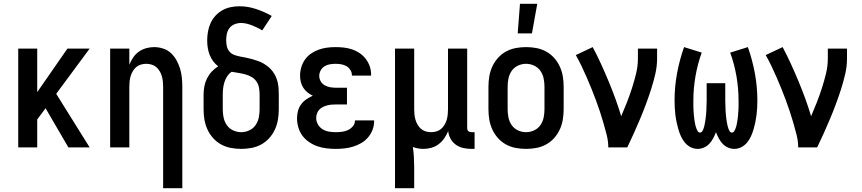

<svg xmlns="http://www.w3.org/2000/svg" viewBox="-20 -776 4540 1011"><path d="M340 0 220 -206 176 -147V0H76V-520H176V-291L335 -520H452L276 -282L452 0Z M839 215V-320Q839 -334 837.5 -348Q836 -362 832 -375.5Q828 -389 820.5 -401.5Q813 -414 802.5 -423Q792 -432 778 -436Q764 -440 750 -440Q736 -440 722 -436Q708 -432 697.5 -423Q687 -414 679.5 -401.5Q672 -389 668 -375.5Q664 -362 662.5 -348Q661 -334 661 -320V0H560V-520H661V-435Q669 -455 681 -473Q693 -491 710.5 -503.5Q728 -516 749 -522Q770 -528 791 -528Q815 -528 838.5 -520.5Q862 -513 879.5 -497Q897 -481 909 -459.5Q921 -438 928 -415Q935 -392 937.5 -368Q940 -344 940 -320V215Z M1250 8Q1223 8 1196 3Q1169 -2 1145 -15Q1121 -28 1102.5 -48.5Q1084 -69 1072.5 -94Q1061 -119 1056.5 -146Q1052 -173 1052 -200V-277Q1052 -299 1056 -321Q1060 -343 1070 -363Q1080 -383 1095 -399Q1110 -415 1129 -427Q1114 -438 1102.5 -453.5Q1091 -469 1084 -487Q1077 -505 1074 -524Q1071 -543 1071 -563Q1071 -586 1075 -609Q1079 -632 1088.5 -653.5Q1098 -675 1114 -692.5Q1130 -710 1150 -721.5Q1170 -733 1193.5 -738Q1217 -743 1240 -743Q1285 -743 1328.5 -728.5Q1372 -714 1411 -692L1361 -616Q1348 -624 1334.5 -630.5Q1321 -637 1307 -642.5Q1293 -648 1278.5 -651.5Q1264 -655 1249 -655Q1232 -655 1215.5 -648.5Q1199 -642 1188.5 -628.5Q1178 -615 1174.5 -598Q1171 -581 1171 -564Q1171 -548 1174.5 -532Q1178 -516 1188.5 -504Q1199 -492 1214.5 -486.5Q1230 -481 1246 -478Q1262 -475 1277.5 -472Q1293 -469 1308.5 -464.5Q1324 -460 1339.5 -454.5Q1355 -449 1368.5 -441Q1382 -433 1394.5 -422.5Q1407 -412 1416.5 -399Q1426 -386 1432.5 -371.5Q1439 -357 1442.5 -341Q1446 -325 1447 -309Q1448 -293 1448 -277V-200Q1448 -173 1443.5 -146Q1439 -119 1427.5 -94Q1416 -69 1397.5 -48.5Q1379 -28 1355 -15Q1331 -2 1304 3Q1277 8 1250 8ZM1250 -80Q1272 -80 1292.5 -89.5Q1313 -99 1325.5 -117Q1338 -135 1342.5 -156.5Q1347 -178 1347 -200V-277Q1347 -295 1344 -313Q1341 -331 1331 -346Q1321 -361 1305 -370.5Q1289 -380 1271.5 -384.5Q1254 -389 1236 -392Q1218 -395 1200 -398Q1186 -389 1176.5 -374.5Q1167 -360 1162 -344Q1157 -328 1155 -311Q1153 -294 1153 -277V-200Q1153 -178 1157.5 -156.5Q1162 -135 1174.5 -117Q1187 -99 1207.5 -89.5Q1228 -80 1250 -80Z M1747 8Q1723 8 1698.5 5Q1674 2 1651 -6Q1628 -14 1607.5 -28Q1587 -42 1572.5 -61.5Q1558 -81 1551 -105Q1544 -129 1544 -153Q1544 -172 1549 -191.5Q1554 -211 1565.5 -226.5Q1577 -242 1593 -253Q1609 -264 1627 -272Q1612 -279 1599 -289.5Q1586 -300 1577 -314Q1568 -328 1564 -344.5Q1560 -361 1560 -377Q1560 -400 1566.5 -422Q1573 -444 1586 -462.5Q1599 -481 1618 -494Q1637 -507 1658 -514.5Q1679 -522 1701.5 -525Q1724 -528 1747 -528Q1769 -528 1791 -525.5Q1813 -523 1834 -516Q1855 -509 1873.5 -496.5Q1892 -484 1905.5 -466.5Q1919 -449 1926.5 -428Q1934 -407 1934 -385V-378H1833V-381Q1833 -395 1824.5 -408Q1816 -421 1803.5 -428Q1791 -435 1776.5 -437.5Q1762 -440 1747 -440Q1732 -440 1717 -437.5Q1702 -435 1689 -427Q1676 -419 1668.5 -405Q1661 -391 1661 -376Q1661 -361 1669 -347.5Q1677 -334 1690.5 -326.5Q1704 -319 1719.5 -316.5Q1735 -314 1750 -314H1807V-226H1750Q1738 -226 1726 -225Q1714 -224 1702.5 -221Q1691 -218 1680 -212.5Q1669 -207 1661 -198.5Q1653 -190 1649 -178Q1645 -166 1645 -155Q1645 -137 1654 -121Q1663 -105 1678.5 -95.5Q1694 -86 1711.5 -83Q1729 -80 1747 -80Q1764 -80 1780.5 -82Q1797 -84 1812 -91Q1827 -98 1838 -111Q1849 -124 1849 -140V-142H1950V-138Q1950 -114 1941.5 -92Q1933 -70 1917.5 -52Q1902 -34 1882 -22.5Q1862 -11 1839.5 -4Q1817 3 1793.5 5.5Q1770 8 1747 8Z M2060 215V-520H2161V-200Q2161 -186 2162.5 -172Q2164 -158 2168 -144.5Q2172 -131 2179.5 -118.5Q2187 -106 2197.5 -97Q2208 -88 2222 -84Q2236 -80 2250 -80Q2264 -80 2278 -84Q2292 -88 2302.5 -97Q2313 -106 2320.5 -118.5Q2328 -131 2332 -144.5Q2336 -158 2337.5 -172Q2339 -186 2339 -200V-520H2440V-103Q2440 -98 2441 -93.5Q2442 -89 2445.5 -86Q2449 -83 2453.5 -81.5Q2458 -80 2463 -80H2479V8H2463Q2441 8 2420 3.5Q2399 -1 2381 -13.5Q2363 -26 2352.5 -45.5Q2342 -65 2340 -86Q2332 -66 2319.5 -48Q2307 -30 2290 -17Q2273 -4 2252 2Q2231 8 2209 8Q2195 8 2181 5.5Q2167 3 2154 -2Q2158 25 2159.5 52.5Q2161 80 2161 107V215Z M2750 8Q2723 8 2696 3Q2669 -2 2645 -15Q2621 -28 2602.5 -48.5Q2584 -69 2572.5 -94Q2561 -119 2556.5 -146Q2552 -173 2552 -200V-320Q2552 -347 2556.5 -374Q2561 -401 2572.5 -426Q2584 -451 2602.5 -471.5Q2621 -492 2645 -505Q2669 -518 2696 -523Q2723 -528 2750 -528Q2777 -528 2804 -523Q2831 -518 2855 -505Q2879 -492 2897.5 -471.5Q2916 -451 2927.5 -426Q2939 -401 2943.5 -374Q2948 -347 2948 -320V-200Q2948 -173 2943.5 -146Q2939 -119 2927.5 -94Q2916 -69 2897.5 -48.5Q2879 -28 2855 -15Q2831 -2 2804 3Q2777 8 2750 8ZM2750 -80Q2772 -80 2792.5 -89.5Q2813 -99 2825.5 -117Q2838 -135 2842.5 -156.5Q2847 -178 2847 -200V-320Q2847 -342 2842.5 -363.5Q2838 -385 2825.5 -403Q2813 -421 2792.5 -430.5Q2772 -440 2750 -440Q2728 -440 2707.5 -430.5Q2687 -421 2674.5 -403Q2662 -385 2657.5 -363.5Q2653 -342 2653 -320V-200Q2653 -178 2657.5 -156.5Q2662 -135 2674.5 -117Q2687 -99 2707.5 -89.5Q2728 -80 2750 -80ZM2706 -600 2718 -756H2809L2781 -600Z M3183 0Q3183 -32 3175 -64Q3167 -96 3158 -127Q3149 -158 3139 -188.5Q3129 -219 3117.5 -249.5Q3106 -280 3094 -310Q3082 -340 3069 -369.5Q3056 -399 3042 -428.5Q3028 -458 3012 -486L3101 -528Q3124 -485 3144.5 -440Q3165 -395 3184 -349.5Q3203 -304 3220 -257.5Q3237 -211 3251 -164Q3267 -201 3281.5 -238Q3296 -275 3308 -312.5Q3320 -350 3329.5 -389Q3339 -428 3339 -468V-520H3440V-468Q3440 -427 3430.5 -386Q3421 -345 3408.5 -306Q3396 -267 3381.5 -228Q3367 -189 3351 -151Q3335 -113 3318 -75Q3301 -37 3283 0Z M3653 8Q3634 8 3616.5 -1Q3599 -10 3586.5 -25Q3574 -40 3566 -57.5Q3558 -75 3552.5 -93.5Q3547 -112 3543 -131Q3539 -150 3536.5 -169.5Q3534 -189 3533 -208.5Q3532 -228 3532 -247Q3532 -319 3545 -389.5Q3558 -460 3582 -528L3675 -499Q3653 -438 3642 -374Q3631 -310 3631 -246Q3631 -238 3631 -230.5Q3631 -223 3631 -215.5Q3631 -208 3631.5 -201Q3632 -194 3632.5 -186.5Q3633 -179 3633.5 -171.5Q3634 -164 3635 -156.5Q3636 -149 3637 -142Q3638 -135 3639.5 -127.5Q3641 -120 3642.5 -113Q3644 -106 3647 -99Q3650 -92 3654 -85Q3658 -78 3666 -78Q3674 -78 3678.5 -86Q3683 -94 3685.5 -101.5Q3688 -109 3689.5 -116.5Q3691 -124 3692.5 -132Q3694 -140 3695 -148Q3696 -156 3697 -164Q3698 -172 3698.5 -180Q3699 -188 3699.5 -196Q3700 -204 3700 -212Q3700 -220 3700.5 -228Q3701 -236 3701 -244Q3701 -252 3701 -260V-338H3799V-260Q3799 -252 3799 -244Q3799 -236 3799.5 -228Q3800 -220 3800 -212Q3800 -204 3800.5 -196Q3801 -188 3801.5 -180Q3802 -172 3803 -164Q3804 -156 3805 -148Q3806 -140 3807.5 -132Q3809 -124 3810.5 -116.5Q3812 -109 3814.5 -101.5Q3817 -94 3821.5 -86Q3826 -78 3834 -78Q3842 -78 3846 -85Q3850 -92 3853 -99Q3856 -106 3857.5 -113Q3859 -120 3860.5 -127.5Q3862 -135 3863 -142Q3864 -149 3865 -156.5Q3866 -164 3866.5 -171.5Q3867 -179 3867.5 -186.5Q3868 -194 3868.5 -201Q3869 -208 3869 -215.5Q3869 -223 3869 -230.5Q3869 -238 3869 -246Q3869 -310 3858 -374Q3847 -438 3825 -499L3918 -528Q3942 -460 3955 -389.5Q3968 -319 3968 -247Q3968 -228 3967 -208.5Q3966 -189 3963.5 -169.5Q3961 -150 3957 -131Q3953 -112 3947.5 -93.5Q3942 -75 3934 -57.5Q3926 -40 3913.5 -25Q3901 -10 3883.5 -1Q3866 8 3847 8Q3829 8 3812.5 0.5Q3796 -7 3784.5 -19.5Q3773 -32 3764.5 -48Q3756 -64 3750 -80Q3744 -64 3735.5 -48Q3727 -32 3715.5 -19.5Q3704 -7 3687.5 0.5Q3671 8 3653 8Z M4183 0Q4183 -32 4175 -64Q4167 -96 4158 -127Q4149 -158 4139 -188.5Q4129 -219 4117.5 -249.5Q4106 -280 4094 -310Q4082 -340 4069 -369.5Q4056 -399 4042 -428.5Q4028 -458 4012 -486L4101 -528Q4124 -485 4144.5 -440Q4165 -395 4184 -349.5Q4203 -304 4220 -257.5Q4237 -211 4251 -164Q4267 -201 4281.5 -238Q4296 -275 4308 -312.5Q4320 -350 4329.5 -389Q4339 -428 4339 -468V-520H4440V-468Q4440 -427 4430.5 -386Q4421 -345 4408.5 -306Q4396 -267 4381.5 -228Q4367 -189 4351 -151Q4335 -113 4318 -75Q4301 -37 4283 0Z"/></svg>

Font: Iosevka Term Semibold
Style: Regular
Weight: 600
Monospace: yes
Designer: Belleve Invis
Foundry: Belleve Invis
Version: Version 31.4.0